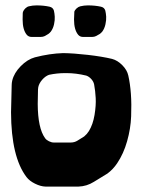

<svg xmlns="http://www.w3.org/2000/svg" viewBox="-20 -666 530 713"><path d="M180.2 -626.5Q182.6 -616.2 183.3 -604Q184.1 -591.8 180.7 -575.9Q177.2 -560.1 168.9 -548.8Q164.1 -543 159.7 -540L146.5 -532.2Q139.6 -528.8 130.9 -528.8H98.6H97.7Q86.4 -528.8 79.6 -536.6Q64 -555.2 64 -593.8L64.5 -617.7Q64.5 -620.1 65.4 -622.1Q67.9 -628.9 74.2 -635Q80.6 -641.1 87.4 -642.6Q101.1 -646 115.7 -646Q142.1 -646 164.1 -641.1Q176.8 -638.2 180.2 -626.5ZM371.1 -626.5Q373.5 -616.2 374.3 -604Q375 -591.8 371.6 -575.9Q368.2 -560.1 359.9 -548.8Q355 -543 350.6 -540L336.9 -532.2Q330.1 -528.8 321.8 -528.8H289.6H288.6Q277.3 -528.8 270.5 -536.6Q254.9 -555.2 254.9 -593.8L255.9 -618.2V-622.1Q257.8 -628.9 264.6 -635Q271.5 -641.1 278.3 -642.6Q292 -646 306.6 -646Q333 -646 355 -641.1Q367.7 -638.2 371.1 -626.5ZM310.1 -179.2Q325.2 -203.6 331.1 -239.3Q336.9 -274.9 335.4 -301.8Q334 -328.6 329.6 -352.1Q327.6 -362.8 319.1 -372.3Q310.5 -381.8 300.3 -385.3Q262.2 -394.5 227.1 -394.5H221.2Q191.9 -394.5 162.1 -388.2Q148.4 -383.3 136.7 -369.9Q125 -356.4 122.1 -342.3Q121.1 -337.4 121.1 -333.5V-333L120.1 -279.8Q120.6 -189.5 147.5 -152.8Q152.3 -146 161.9 -141.4Q171.4 -136.7 180.2 -136.7H181.6H240.7H242.2Q256.8 -136.7 268.1 -144L292.5 -159.2Q303.2 -168 310.1 -179.2ZM456.5 -385.3Q463.4 -354.5 466.1 -317.1Q468.8 -279.8 467 -234.1Q465.3 -188.5 452.1 -141.8Q439 -95.2 415 -59.6Q399.9 -37.1 378.9 -21.5L328.6 9.3Q302.2 25.9 271.5 26.9H148.9Q130.9 26.4 110.1 16.1Q89.4 5.9 78.6 -8.3Q21.5 -83 21 -249L23.4 -350.1Q23.4 -357.9 25.4 -366.7Q32.2 -395 56.9 -420.2Q81.5 -445.3 109.4 -453.1Q164.6 -467.3 214.8 -468.8Q253.4 -468.3 306.4 -462.2Q359.4 -456.1 396 -447.3Q416.5 -441.9 434.3 -423.8Q452.1 -405.8 456.5 -385.3Z"/></svg>

Font: Some Time Later
Style: Regular
Weight: 400
Version: Version 003.300